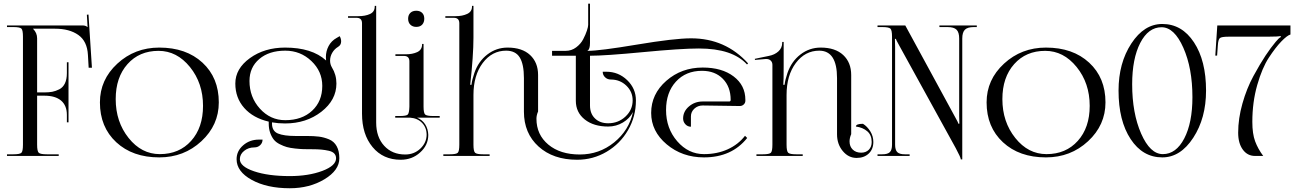

<svg xmlns="http://www.w3.org/2000/svg" viewBox="-20 -839 6979 1033"><path d="M17.6 0V-8.8H51.8Q86.9 -8.8 95.2 -17.1Q103.5 -25.4 103.5 -60.5V-641.6Q103.5 -676.8 95.2 -685.1Q86.9 -693.4 51.8 -693.4H17.6V-702.1H423.8Q441.4 -702.1 450.2 -693.4H451.2L447.3 -759.8L456.1 -760.7L474.6 -474.6H457L453.1 -543Q449.2 -617.2 401.4 -650.9Q353.5 -684.6 276.4 -684.6H158.2V-683.6Q179.7 -662.1 179.7 -632.8V-341.8H218.8Q243.2 -341.8 261.2 -345.2Q279.3 -348.6 298.8 -358.4Q318.4 -368.2 329.1 -390.1Q339.8 -412.1 339.8 -445.3V-503.9H348.6V-180.7H339.8V-220.7Q339.8 -271.5 308.6 -297.9Q277.3 -324.2 218.8 -324.2H179.7V-60.5Q179.7 -25.4 188.5 -17.1Q197.3 -8.8 232.4 -8.8H295.9V0Z M836.9 7.8Q693.4 7.8 605.5 -73.7Q517.6 -155.3 517.6 -288.1Q517.6 -410.2 611.3 -496.6Q705.1 -583 836.9 -583Q981.4 -583 1069.3 -502Q1157.2 -420.9 1157.2 -288.1Q1157.2 -166 1063.5 -79.1Q969.7 7.8 836.9 7.8ZM839.8 -9.8Q944.3 -9.8 1008.3 -81.1Q1072.3 -152.3 1072.3 -269.5Q1072.3 -391.6 1002 -478.5Q931.6 -565.4 833 -565.4Q729.5 -565.4 666 -494.1Q602.5 -422.9 602.5 -305.7Q602.5 -183.6 671.9 -96.7Q741.2 -9.8 839.8 -9.8Z M1514.6 -566.4Q1427.7 -566.4 1375 -521.5Q1322.3 -476.6 1322.3 -403.3Q1322.3 -316.4 1378.4 -254.4Q1434.6 -192.4 1514.6 -192.4Q1604.5 -192.4 1659.2 -243.2Q1713.9 -293.9 1713.9 -377Q1713.9 -455.1 1655.3 -510.7Q1596.7 -566.4 1514.6 -566.4ZM1270.5 17.6Q1270.5 56.6 1346.7 82.5Q1422.9 108.4 1539.1 108.4Q1639.6 108.4 1713.9 80.6Q1788.1 52.7 1788.1 12.7Q1788.1 -2.9 1778.3 -13.2Q1768.6 -23.4 1749 -27.8Q1729.5 -32.2 1709 -34.2Q1687.5 -36.1 1658.2 -36.1Q1629.9 -36.1 1612.3 -36.6Q1594.7 -37.1 1567.4 -40Q1540 -43 1522.9 -47.9Q1505.9 -52.7 1485.4 -63Q1464.8 -73.2 1453.1 -87.9Q1441.4 -102.5 1433.6 -124.5Q1425.8 -146.5 1425.8 -174.8V-184.6Q1341.8 -204.1 1293.9 -258.3Q1246.1 -312.5 1246.1 -389.6Q1246.1 -469.7 1324.7 -526.4Q1403.3 -583 1513.7 -583Q1658.2 -583 1734.4 -513.7Q1733.4 -523.4 1733.4 -532.2Q1733.4 -563.5 1748 -591.3Q1762.7 -619.1 1791 -634.8L1807.6 -644.5Q1815.4 -630.9 1815.4 -616.2Q1815.4 -596.7 1798.8 -586.9Q1779.3 -575.2 1767.6 -555.2Q1755.9 -535.2 1755.9 -512.7Q1755.9 -493.2 1765.6 -476.6Q1790 -437.5 1790 -389.6Q1790 -300.8 1709 -237.8Q1627.9 -174.8 1513.7 -174.8Q1476.6 -174.8 1443.4 -180.7V-174.8Q1443.4 -133.8 1475.6 -120.6Q1507.8 -107.4 1569.3 -107.4H1629.9Q1668.9 -107.4 1695.8 -104Q1722.7 -100.6 1750 -89.4Q1777.3 -78.1 1791.5 -52.2Q1805.7 -26.4 1805.7 12.7Q1805.7 77.1 1725.6 125.5Q1645.5 173.8 1539.1 173.8Q1416 173.8 1334.5 128.9Q1252.9 84 1252.9 17.6Q1252.9 -26.4 1288.1 -57.1Q1323.2 -87.9 1373 -87.9H1392.6Q1392.6 -70.3 1379.9 -58.1Q1367.2 -45.9 1348.6 -45.9Q1316.4 -45.9 1293.5 -27.3Q1270.5 -8.8 1270.5 17.6Z M2219.7 -781.2Q2239.3 -781.2 2251 -770Q2262.7 -758.8 2262.7 -738.3Q2262.7 -718.8 2251.5 -706.5Q2240.2 -694.3 2219.7 -694.3Q2200.2 -694.3 2188 -706.1Q2175.8 -717.8 2175.8 -738.3Q2175.8 -757.8 2187.5 -769.5Q2199.2 -781.2 2219.7 -781.2ZM2003.9 -724.6V-179.7Q2003.9 -101.6 2046.9 -54.7Q2089.8 -7.8 2160.2 -7.8Q2208 -7.8 2241.2 -39.1Q2274.4 -70.3 2275.4 -113.3Q2275.4 -152.3 2251 -177.7Q2226.6 -203.1 2185.5 -206.1H2106.4V-214.8H2130.9Q2166 -214.8 2173.8 -222.7Q2181.6 -230.5 2182.6 -265.6V-508.8Q2182.6 -538.1 2153.3 -538.1H2107.4V-546.9H2163.1Q2199.2 -546.9 2224.6 -558.6Q2250 -570.3 2251 -598.6V-602.5H2258.8V-519.5V-265.6Q2258.8 -230.5 2267.6 -222.7Q2276.4 -214.8 2311.5 -214.8H2345.7V-206.1H2223.6Q2252 -194.3 2267.6 -169.9Q2283.2 -145.5 2284.2 -113.3Q2284.2 -57.6 2240.2 -18.6Q2197.3 20.5 2135.7 20.5Q2041 20.5 1984.4 -47.9Q1927.7 -116.2 1927.7 -227.5V-713.9Q1927.7 -743.2 1898.4 -743.2H1852.5V-752H1908.2Q1945.3 -752 1970.7 -763.7Q1996.1 -775.4 1996.1 -803.7V-807.6H2003.9Z M3760.7 -271.5Q3734.4 -271.5 3715.8 -254.4Q3697.3 -237.3 3697.3 -212.9V-157.2Q3679.7 -157.2 3667.5 -170.4Q3655.3 -183.6 3655.3 -201.2Q3655.3 -239.3 3686.5 -266.1Q3717.8 -293 3760.7 -293H3903.3Q3911.1 -293 3911.1 -301.8Q3911.1 -372.1 3869.1 -415Q3827.1 -458 3756.8 -458Q3669.9 -458 3616.7 -399.9Q3563.5 -341.8 3563.5 -247.1Q3563.5 -148.4 3623.5 -79.1Q3683.6 -9.8 3767.6 -9.8Q3837.9 -9.8 3895 -35.6Q3952.1 -61.5 3988.3 -108.4L4000 -96.7Q3917 7.8 3767.6 7.8Q3650.4 7.8 3566.9 -62.5Q3483.4 -132.8 3483.4 -231.4Q3483.4 -333 3564.9 -404.3Q3646.5 -475.6 3760.7 -475.6Q3864.3 -475.6 3927.2 -427.7Q3990.2 -379.9 3990.2 -301.8V-296.9Q3990.2 -285.2 3981.4 -276.9Q3972.7 -268.6 3960 -268.6ZM2451.2 -60.5V-713.9Q2451.2 -743.2 2421.9 -743.2H2376V-752H2431.6Q2467.8 -752 2493.7 -764.2Q2519.5 -776.4 2519.5 -803.7V-807.6H2527.3V-636.7Q2527.3 -541 2509.8 -382.8H2516.6Q2519.5 -409.2 2532.2 -446.3Q2553.7 -508.8 2602.1 -545.9Q2650.4 -583 2710.9 -583Q2789.1 -583 2832 -543Q2875 -502.9 2875 -435.5V-239.3Q2866.2 -218.8 2866.2 -200.2Q2866.2 -114.3 2930.2 -61Q2994.1 -7.8 3099.6 -7.8Q3204.1 -7.8 3284.2 -72.8Q3364.3 -137.7 3385.7 -236.3Q3367.2 -201.2 3331.1 -179.7Q3294.9 -158.2 3252 -158.2Q3173.8 -158.2 3126 -196.3Q3078.1 -234.4 3078.1 -296.9V-539.1H2950.2V-565.4H3023.4Q3054.7 -565.4 3079.6 -584Q3104.5 -602.5 3117.7 -627.9Q3130.9 -653.3 3137.7 -674.3Q3144.5 -695.3 3144.5 -705.1V-819.3H3154.3V-608.4Q3154.3 -573.2 3141.6 -567.4V-565.4Q3206.1 -565.4 3407.2 -599.1Q3608.4 -632.8 3698.2 -632.8Q3882.8 -632.8 4004.9 -498L3999 -492.2Q3920.9 -578.1 3740.2 -578.1Q3644.5 -578.1 3440.4 -558.6Q3236.3 -539.1 3154.3 -539.1V-271.5Q3154.3 -227.5 3181.2 -201.7Q3208 -175.8 3252 -175.8Q3306.6 -175.8 3345.2 -211.9Q3383.8 -248 3383.8 -298.8Q3383.8 -345.7 3349.6 -378.4Q3315.4 -411.1 3266.6 -411.1Q3248 -411.1 3235.4 -423.3Q3222.7 -435.5 3222.7 -453.1H3242.2Q3307.6 -453.1 3354.5 -407.7Q3401.4 -362.3 3401.4 -298.8Q3401.4 -211.9 3358.9 -138.7Q3316.4 -65.4 3243.7 -22.5Q3170.9 20.5 3085 20.5Q2956.1 20.5 2877.4 -50.8Q2798.8 -122.1 2798.8 -238.3V-418.9Q2798.8 -493.2 2776.4 -529.8Q2753.9 -566.4 2703.1 -566.4Q2627 -566.4 2577.1 -500Q2527.3 -433.6 2527.3 -328.1V-60.5Q2527.3 -25.4 2536.1 -17.1Q2544.9 -8.8 2580.1 -8.8H2614.3V0H2365.2V-8.8H2399.4Q2434.6 -8.8 2442.9 -17.1Q2451.2 -25.4 2451.2 -60.5Z M4049.8 0V-8.8H4084Q4119.1 -8.8 4127.4 -17.1Q4135.7 -25.4 4135.7 -60.5V-490.2Q4135.7 -503.9 4127 -512.7Q4118.2 -521.5 4103.5 -521.5Q4101.6 -521.5 4099.6 -521.5L4042 -516.6L4041 -522.5L4116.2 -538.1Q4147.5 -543.9 4168 -562.5Q4188.5 -581.1 4188.5 -609.4V-613.3H4196.3V-485.4Q4196.3 -400.4 4194.3 -382.8H4201.2Q4204.1 -409.2 4216.8 -446.3Q4238.3 -508.8 4286.6 -545.9Q4335 -583 4395.5 -583Q4473.6 -583 4516.6 -543Q4559.6 -502.9 4559.6 -435.5V-117.2Q4550.8 -96.7 4550.8 -78.1Q4550.8 -50.8 4567.9 -34.2Q4585 -17.6 4613.3 -17.6Q4638.7 -17.6 4654.3 -33.2Q4669.9 -48.8 4669.9 -75.2Q4669.9 -112.3 4646 -132.8Q4622.1 -153.3 4585 -158.2Q4585 -172.9 4623 -172.9Q4645.5 -159.2 4662.1 -132.8Q4678.7 -106.4 4678.7 -75.2Q4678.7 -36.1 4653.8 -12.7Q4628.9 10.7 4588.9 10.7Q4544.9 10.7 4514.2 -26.4Q4483.4 -63.5 4483.4 -116.2V-418.9Q4483.4 -566.4 4387.7 -566.4Q4311.5 -566.4 4261.7 -500Q4211.9 -433.6 4211.9 -328.1V-60.5Q4211.9 -25.4 4220.7 -17.1Q4229.5 -8.8 4264.6 -8.8H4298.8V0Z M4701.2 0V-8.8H4726.6Q4755.9 -8.8 4767.6 -20.5Q4779.3 -32.2 4779.3 -60.5V-641.6Q4779.3 -676.8 4770.5 -685.1Q4761.7 -693.4 4726.6 -693.4H4701.2V-702.1H4850.6L5118.2 -210Q5135.7 -179.7 5135.7 -173.8H5141.6Q5140.6 -184.6 5140.6 -214.8V-631.8Q5140.6 -665 5126.5 -679.2Q5112.3 -693.4 5078.1 -693.4H5034.2V-702.1H5235.4V-693.4H5219.7Q5185.5 -693.4 5171.4 -679.2Q5157.2 -665 5157.2 -631.8V18.6H5149.4Q5149.4 8.8 5122.1 -42L4819.3 -591.8Q4799.8 -627 4799.8 -629.9H4794.9Q4795.9 -619.1 4795.9 -587.9V-60.5Q4795.9 -32.2 4807.6 -20.5Q4819.3 -8.8 4848.6 -8.8H4874V0Z M5607.4 7.8Q5463.9 7.8 5376 -73.7Q5288.1 -155.3 5288.1 -288.1Q5288.1 -410.2 5381.8 -496.6Q5475.6 -583 5607.4 -583Q5752 -583 5839.8 -502Q5927.7 -420.9 5927.7 -288.1Q5927.7 -166 5834 -79.1Q5740.2 7.8 5607.4 7.8ZM5610.4 -9.8Q5714.8 -9.8 5778.8 -81.1Q5842.8 -152.3 5842.8 -269.5Q5842.8 -391.6 5772.5 -478.5Q5702.1 -565.4 5603.5 -565.4Q5500 -565.4 5436.5 -494.1Q5373 -422.9 5373 -305.7Q5373 -183.6 5442.4 -96.7Q5511.7 -9.8 5610.4 -9.8Z M6229.5 -692.4Q6158.2 -692.4 6114.7 -607.9Q6071.3 -523.4 6071.3 -385.7Q6071.3 -230.5 6119.6 -120.1Q6168 -9.8 6236.3 -9.8Q6307.6 -9.8 6351.6 -94.2Q6395.5 -178.7 6395.5 -316.4Q6395.5 -471.7 6346.7 -582Q6297.9 -692.4 6229.5 -692.4ZM6233.4 -710Q6338.9 -710 6403.8 -611.3Q6468.8 -512.7 6468.8 -351.6Q6468.8 -203.1 6399.9 -97.7Q6331.1 7.8 6233.4 7.8Q6127.9 7.8 6063 -90.8Q5998 -189.5 5998 -351.6Q5998 -500 6066.9 -605Q6135.7 -710 6233.4 -710Z M6641.6 -125Q6641.6 -201.2 6664.6 -282.2Q6687.5 -363.3 6723.6 -429.7Q6759.8 -496.1 6788.6 -539.6Q6817.4 -583 6843.8 -614.3Q6861.3 -635.7 6871.1 -639.6L6870.1 -645.5Q6859.4 -641.6 6797.9 -641.6H6589.8Q6552.7 -641.6 6543.5 -634.3Q6534.2 -627 6532.2 -594.7L6528.3 -540H6518.6L6529.3 -702.1H6922.9V-653.3Q6905.3 -648.4 6874 -616.2Q6842.8 -584 6806.6 -528.8Q6770.5 -473.6 6744.1 -381.3Q6717.8 -289.1 6717.8 -183.6Q6717.8 -119.1 6732.9 -78.6Q6748 -38.1 6776.4 0H6732.4Q6691.4 0 6666.5 -34.2Q6641.6 -68.4 6641.6 -125Z"/></svg>

Font: FoglihtenNo07
Style: Regular
Weight: 500
Designer: gluk (gluksza@wp.pl)
Foundry: gluk (gluksza@wp.pl)
Version: Version 0.871